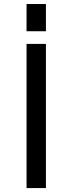

<svg xmlns="http://www.w3.org/2000/svg" viewBox="-20 -956 357 978"><path d="M115.2 -796.9V-935.5H213.9V-796.9ZM115.2 2V-732.4H213.9V2Z"/></svg>

Font: Nasu
Style: Regular
Weight: 400
Designer: Ryoko NISHIZUKA (kana &amp; ideographs); Paul D. Hunt (Latin, Greek &amp; Cyrillic); Wenlong ZHANG (bopomofo); Sandoll C
Version: Version 2014.1215